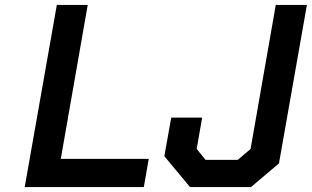

<svg xmlns="http://www.w3.org/2000/svg" viewBox="-20 -757 1262 777"><path d="M996 0H749L645 -125L673 -281H798L776 -154L812 -110H942L994 -154L1096 -737H1222L1109 -96ZM80 0 210 -737H335L226 -114H582L562 0Z"/></svg>

Font: Tomorrow Medium
Style: Italic
Weight: 500
Italic angle: -10°
Designer: Tony de Marco, Monica Rizzolli
Foundry: Just in Type
Version: Version 2.002